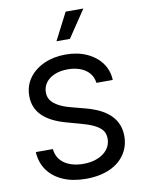

<svg xmlns="http://www.w3.org/2000/svg" viewBox="-105 -1059 851 1142"><g transform="rotate(-10 320.5 -488.0)"><path d="M578.5 -539.4C576 -615.8 530.5 -677.6 456 -711.6C418.7 -728.7 375.7 -737.2 327.4 -737.2C231.9 -737.2 151.6 -701 106.5 -639.2C84.2 -608.3 72.8 -572.1 72.8 -530.5C72.8 -430 144.9 -371.8 260.3 -339.5L347.7 -315.3C399.1 -301.1 443.5 -284.4 469.1 -256C481.5 -241.8 487.9 -223.4 487.9 -201C487.9 -151.6 456.7 -113.6 406.6 -93.4C381.4 -83.1 353 -78.1 321 -78.1C230.8 -78.1 162.6 -119.3 156.6 -196.4H53.3C57.9 -111.2 104 -47.6 182.5 -13.5C221.6 3.6 267.8 12.1 321.4 12.1C434.7 12.1 515.3 -27.3 557.2 -91.3C578.1 -123.2 588.4 -159.4 588.4 -199.6C588.4 -330.3 473.4 -380 380.7 -403.1L308.9 -421.9C271.7 -431.5 225.5 -447.1 196 -477.3C181.1 -492.2 173.7 -511.7 173.7 -535.9C173.7 -578.8 199.6 -614 245 -633.5C267.4 -643.1 294 -648.1 324.9 -648.1C409.8 -648.1 471.6 -608.7 479.8 -539.4ZM370 -824.2 480.1 -988.3H373.2L288.7 -824.2Z"/></g></svg>

Font: Inter 465
Style: Regular
Weight: 400
Designer: Rasmus Andersson
Foundry: rsms
Version: Version 3.019;Glyphs 3.1.2 (3151)